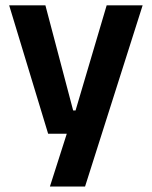

<svg xmlns="http://www.w3.org/2000/svg" viewBox="-20 -510 555 702"><path d="M247.5 -106H316L247.5 -76.5L370 -490.5H501.5L291 172H162.5L239.5 -69L299 -21H156L13.5 -490.5H146Z"/></svg>

Font: Anek Malayalam Medium SemiBold
Style: Regular
Weight: 600
Version: Version 1.003